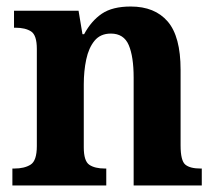

<svg xmlns="http://www.w3.org/2000/svg" viewBox="-20 -569 663 589"><path d="M18 0V-52H24Q55 -52 74 -64Q93 -76 93 -121V-419Q93 -461 75.5 -472.5Q58 -484 27 -484H23V-536H221L233 -464H238Q260 -505 292.5 -527Q325 -549 381 -549Q455 -549 494.5 -503Q534 -457 534 -355V-123Q534 -76 548.5 -64Q563 -52 595 -52H599V0H390V-331Q390 -395 375 -430.5Q360 -466 320 -466Q288 -466 270 -444Q252 -422 244.5 -386.5Q237 -351 237 -310V-117Q237 -75 254 -63.5Q271 -52 302 -52H306V0Z"/></svg>

Font: Noto Serif Lao SemiCondensed
Style: Bold
Weight: 700
Width: 4
Designer: Monotype Design Team
Foundry: Monotype Imaging Inc.
Version: Version 2.003; ttfautohint (v1.8.4.7-5d5b)